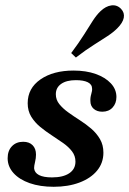

<svg xmlns="http://www.w3.org/2000/svg" viewBox="-20 -695 489 726"><path d="M183.1 11.3Q131.5 11.3 92.3 -2.4Q53.2 -16.1 31 -40.7Q8.9 -65.3 8.9 -96.8Q8.9 -125 25 -141.9Q41.1 -158.9 67.7 -158.9Q90.3 -158.9 103.2 -146Q116.1 -133.1 116.1 -110.5Q116.1 -96.8 112.5 -82.3Q108.9 -67.7 108.9 -58.9Q110.5 -41.9 127.4 -33.1Q144.4 -24.2 176.6 -24.2Q218.5 -24.2 241.9 -39.9Q265.3 -55.6 265.3 -83.9Q265.3 -105.6 252.4 -122.6Q239.5 -139.5 219 -154Q198.4 -168.5 175.4 -183.5Q152.4 -198.4 131.9 -215.3Q111.3 -232.3 98 -254Q84.7 -275.8 84.7 -304.8Q84.7 -361.3 133.1 -394.8Q181.5 -428.2 258.1 -428.2Q305.6 -428.2 341.9 -415.3Q378.2 -402.4 399.2 -379.8Q420.2 -357.3 420.2 -328.2Q420.2 -304 405.6 -288.3Q391.1 -272.6 366.9 -272.6Q346.8 -272.6 334.3 -283.5Q321.8 -294.4 321.8 -312.9Q321 -325.8 325 -339.1Q329 -352.4 328.2 -359.7Q328.2 -375.8 312.1 -383.9Q296 -391.9 266.9 -391.9Q231.5 -391.9 211.3 -377.8Q191.1 -363.7 191.1 -338.7Q191.1 -317.7 204.4 -301.2Q217.7 -284.7 237.9 -270.2Q258.1 -255.6 281.5 -240.7Q304.8 -225.8 325 -208.5Q345.2 -191.1 358.1 -169Q371 -146.8 371 -117.7Q371 -79 347.2 -50Q323.4 -21 280.6 -4.8Q237.9 11.3 183.1 11.3ZM266.9 -477.4 249.2 -494.4Q278.2 -533.1 297.2 -563.3Q316.1 -593.5 330.6 -616.1Q345.2 -638.7 359.7 -652.4Q379.8 -671.8 401.2 -674.6Q422.6 -677.4 437.9 -661.3Q451.6 -646.8 448 -627.8Q444.4 -608.9 423.4 -587.9Q408.1 -572.6 385.9 -558.1Q363.7 -543.5 334.3 -525Q304.8 -506.5 266.9 -477.4Z"/></svg>

Font: Playfair 9pt
Style: Bold Italic
Weight: 700
Italic angle: -15.6°
Designer: Claus Eggers Sørensen
Foundry: Claus Eggers Sørensen
Version: Version 2.203